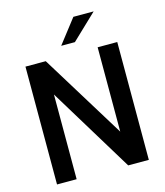

<svg xmlns="http://www.w3.org/2000/svg" viewBox="-129 -999 944 1097"><g transform="rotate(-15 342.5 -450.5)"><path d="M71 -697H191L498 -198V-697H614V0H492L187 -501V0H71ZM409 -901H529L380 -759H299Z"/></g></svg>

Font: Hanken Grotesk SemiBold
Style: Regular
Weight: 600
Designer: Alfredo Marco Pradil
Foundry: Hanken Design Co.
Version: Version 3.014